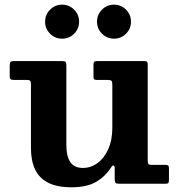

<svg xmlns="http://www.w3.org/2000/svg" viewBox="-20 -779 763 814"><path d="M111.2 -151Q111.2 -97.5 128.9 -60.5Q146.5 -23.5 184.4 -4.2Q222.3 15 283.3 15Q348.3 15 387.8 -8.2Q427.3 -31.5 450.8 -69Q457.3 -79.2 461.8 -77.1Q466.3 -75 466.3 -66.7V-20.8Q466.3 -8 469.4 -4Q472.5 0 485 0H681.5Q691.8 0 694 -3.6Q696.3 -7.3 696.3 -17.8V-66.5Q696.3 -74.8 692.5 -77.4Q688.8 -80 681 -80H626.8Q613.8 -80 610 -82.9Q606.3 -85.8 606.3 -98.5V-503Q606.3 -513 603.9 -516.5Q601.5 -520 591.8 -520H390.8Q381.3 -520 378.8 -516.5Q376.3 -513 376.3 -503V-452.7Q376.3 -444 380.1 -442Q384 -440 392.8 -440H437.7Q448.7 -440 452.5 -436.4Q456.2 -432.7 456.2 -421V-237Q456.2 -185.5 439.2 -147.3Q422.2 -109 393.8 -88Q365.3 -67 331.3 -67Q295 -67 278.1 -91.8Q261.3 -116.5 261.3 -164.5V-502.5Q261.3 -514.5 257.4 -517.2Q253.5 -520 241.8 -520H39.2Q27.5 -520 24.4 -516.2Q21.2 -512.5 21.2 -500.2V-456.5Q21.2 -445.5 25.5 -442.7Q29.7 -440 40.7 -440H94.7Q105 -440 108.1 -436.1Q111.2 -432.2 111.2 -421.5ZM463.4 -615Q493.3 -615 514.3 -636.1Q535.3 -657.3 535.3 -687.1Q535.3 -717 514.3 -738.1Q493.3 -759.3 463.3 -759.3Q433.5 -759.3 412.4 -738.1Q391.3 -717 391.3 -687.1Q391.3 -657.3 412.4 -636.1Q433.5 -615 463.4 -615ZM243.4 -615Q273.2 -615 294.3 -636.1Q315.3 -657.3 315.3 -687.1Q315.3 -717 294.3 -738.1Q273.2 -759.3 243.2 -759.3Q213.5 -759.3 192.4 -738.1Q171.2 -717 171.2 -687.1Q171.2 -657.3 192.4 -636.1Q213.5 -615 243.4 -615Z"/></svg>

Font: Besley
Style: Regular
Weight: 400
Designer: Owen Earl
Foundry: indestructible type*
Version: Version 4.000